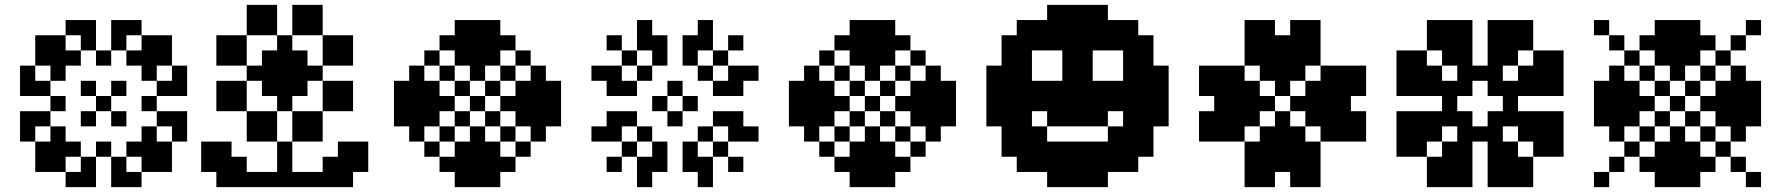

<svg xmlns="http://www.w3.org/2000/svg" viewBox="-20 -770 7328 790"><path d="M375 -375H437.5V-312.5H375ZM312.5 -437.5H375V-375H312.5ZM250 -562.5H312.5V-500H250ZM187.5 -500H250V-437.5H187.5ZM312.5 -312.5H375V-250H312.5ZM187.5 -250H250V-187.5H187.5ZM250 -187.5H312.5V-125H250ZM437.5 -312.5H500V-250H437.5ZM500 -187.5H562.5V-125H500ZM562.5 -250H625V-187.5H562.5ZM437.5 -437.5H500V-375H437.5ZM500 -562.5H562.5V-500H500ZM562.5 -500H625V-437.5H562.5ZM312.5 -125H375V-62.5H312.5ZM437.5 -125H500V-62.5H437.5ZM625 -437.5H687.5V-375H625ZM625 -312.5H687.5V-250H625ZM687.5 -312.5H750V-250H687.5ZM687.5 -437.5H750V-375H687.5ZM312.5 -687.5H375V-625H312.5ZM312.5 -625H375V-562.5H312.5ZM437.5 -625H500V-562.5H437.5ZM437.5 -687.5H500V-625H437.5ZM62.5 -437.5H125V-375H62.5ZM125 -437.5H187.5V-375H125ZM125 -312.5H187.5V-250H125ZM62.5 -312.5H125V-250H62.5ZM250 -687.5H312.5V-625H250ZM187.5 -625H250V-562.5H187.5ZM62.5 -500H125V-437.5H62.5ZM125 -562.5H187.5V-500H125ZM500 -687.5H562.5V-625H500ZM562.5 -625H625V-562.5H562.5ZM625 -562.5H687.5V-500H625ZM687.5 -500H750V-437.5H687.5ZM625 -187.5H687.5V-125H625ZM687.5 -250H750V-187.5H687.5ZM562.5 -125H625V-62.5H562.5ZM500 -62.5H562.5V0H500ZM187.5 -125H250V-62.5H187.5ZM250 -62.5H312.5V0H250ZM62.5 -250H125V-187.5H62.5ZM125 -187.5H187.5V-125H125ZM437.5 -62.5H500V0H437.5ZM312.5 -62.5H375V0H312.5ZM187.5 -375H250V-312.5H187.5ZM562.5 -375H625V-312.5H562.5ZM375 -562.5H437.5V-500H375ZM375 -187.5H437.5V-125H375ZM187.5 -562.5H250V-500H187.5ZM562.5 -562.5H625V-500H562.5ZM562.5 -187.5H625V-125H562.5ZM187.5 -187.5H250V-125H187.5ZM125 -125H187.5V-62.5H125ZM625 -125H687.5V-62.5H625ZM625 -625H687.5V-562.5H625ZM125 -625H187.5V-562.5H125Z M995.2 -500H1057.7V-437.5H995.2ZM1057.7 -562.5H1120.2V-500H1057.7ZM1057.7 -500H1120.2V-437.5H1057.7ZM1057.7 -437.5H1120.2V-375H1057.7ZM1120.2 -625H1182.7V-562.5H1120.2ZM1120.2 -562.5H1182.7V-500H1120.2ZM1120.2 -500H1182.7V-437.5H1120.2ZM1120.2 -437.5H1182.7V-375H1120.2ZM1120.2 -375H1182.7V-312.5H1120.2ZM1182.7 -562.5H1245.2V-500H1182.7ZM1182.7 -500H1245.2V-437.5H1182.7ZM1182.7 -437.5H1245.2V-375H1182.7ZM1245.2 -500H1307.7V-437.5H1245.2ZM1057.7 -687.5H1120.2V-625H1057.7ZM1057.7 -750H1120.2V-687.5H1057.7ZM995.2 -750H1057.7V-687.5H995.2ZM995.2 -687.5H1057.7V-625H995.2ZM1182.7 -687.5H1245.2V-625H1182.7ZM1182.7 -750H1245.2V-687.5H1182.7ZM1245.2 -750H1307.7V-687.5H1245.2ZM1245.2 -687.5H1307.7V-625H1245.2ZM932.7 -562.5H995.2V-500H932.7ZM870.2 -562.5H932.7V-500H870.2ZM932.7 -625H995.2V-562.5H932.7ZM870.2 -625H932.7V-562.5H870.2ZM932.7 -437.5H995.2V-375H932.7ZM870.2 -437.5H932.7V-375H870.2ZM932.7 -375H995.2V-312.5H932.7ZM870.2 -375H932.7V-312.5H870.2ZM1057.7 -312.5H1120.2V-250H1057.7ZM995.2 -312.5H1057.7V-250H995.2ZM1182.7 -312.5H1245.2V-250H1182.7ZM1245.2 -312.5H1307.7V-250H1245.2ZM1307.7 -562.5H1370.2V-500H1307.7ZM1370.2 -562.5H1432.7V-500H1370.2ZM1307.7 -625H1370.2V-562.5H1307.7ZM1370.2 -625H1432.7V-562.5H1370.2ZM1307.7 -437.5H1370.2V-375H1307.7ZM1370.2 -437.5H1432.7V-375H1370.2ZM1307.7 -375H1370.2V-312.5H1307.7ZM1370.2 -375H1432.7V-312.5H1370.2ZM1182.7 -250H1245.2V-187.5H1182.7ZM1245.2 -250H1307.7V-187.5H1245.2ZM1057.7 -250H1120.2V-187.5H1057.7ZM995.2 -250H1057.7V-187.5H995.2ZM1120.2 -62.5H1182.7V0H1120.2ZM1057.7 -62.5H1120.2V0H1057.7ZM995.2 -62.5H1057.7V0H995.2ZM932.7 -62.5H995.2V0H932.7ZM1182.7 -62.5H1245.2V0H1182.7ZM1307.7 -62.5H1370.2V0H1307.7ZM870.2 -125H932.7V-62.5H870.2ZM1370.2 -125H1432.7V-62.5H1370.2ZM870.2 -187.5H932.7V-125H870.2ZM807.7 -125H870.2V-62.5H807.7ZM807.7 -187.5H870.2V-125H807.7ZM870.2 -62.5H932.7V0H870.2ZM932.7 -125H995.2V-62.5H932.7ZM1370.2 -187.5H1432.7V-125H1370.2ZM1432.7 -125H1495.2V-62.5H1432.7ZM1432.7 -187.5H1495.2V-125H1432.7ZM1307.7 -125H1370.2V-62.5H1307.7ZM1370.2 -62.5H1432.7V0H1370.2ZM1245.2 -62.5H1307.7V0H1245.2ZM1120.2 -187.5H1182.7V-125H1120.2ZM1120.2 -125H1182.7V-62.5H1120.2Z M1726 -187.5H1788.5V-125H1726ZM1788.5 -250H1851V-187.5H1788.5ZM1851 -312.5H1913.5V-250H1851ZM1913.5 -375H1976V-312.5H1913.5ZM1976 -437.5H2038.5V-375H1976ZM2038.5 -500H2101V-437.5H2038.5ZM2101 -562.5H2163.5V-500H2101ZM1726 -562.5H1788.5V-500H1726ZM1788.5 -500H1851V-437.5H1788.5ZM1851 -437.5H1913.5V-375H1851ZM1976 -312.5H2038.5V-250H1976ZM2038.5 -250H2101V-187.5H2038.5ZM2101 -187.5H2163.5V-125H2101ZM2038.5 -375H2101V-312.5H2038.5ZM2101 -375H2163.5V-312.5H2101ZM2101 -437.5H2163.5V-375H2101ZM2101 -312.5H2163.5V-250H2101ZM2163.5 -312.5H2226V-250H2163.5ZM2163.5 -250H2226V-187.5H2163.5ZM2163.5 -375H2226V-312.5H2163.5ZM2163.5 -437.5H2226V-375H2163.5ZM2163.5 -500H2226V-437.5H2163.5ZM2226 -437.5H2288.5V-375H2226ZM2226 -375H2288.5V-312.5H2226ZM2226 -312.5H2288.5V-250H2226ZM1913.5 -500H1976V-437.5H1913.5ZM1913.5 -562.5H1976V-500H1913.5ZM1976 -562.5H2038.5V-500H1976ZM1851 -562.5H1913.5V-500H1851ZM1851 -625H1913.5V-562.5H1851ZM1788.5 -625H1851V-562.5H1788.5ZM1913.5 -625H1976V-562.5H1913.5ZM1976 -625H2038.5V-562.5H1976ZM2038.5 -625H2101V-562.5H2038.5ZM1976 -687.5H2038.5V-625H1976ZM1913.5 -687.5H1976V-625H1913.5ZM1851 -687.5H1913.5V-625H1851ZM1913.5 -250H1976V-187.5H1913.5ZM1913.5 -187.5H1976V-125H1913.5ZM1976 -187.5H2038.5V-125H1976ZM1851 -187.5H1913.5V-125H1851ZM1851 -125H1913.5V-62.5H1851ZM1913.5 -125H1976V-62.5H1913.5ZM1976 -125H2038.5V-62.5H1976ZM2038.5 -125H2101V-62.5H2038.5ZM1788.5 -125H1851V-62.5H1788.5ZM1851 -62.5H1913.5V0H1851ZM1976 -62.5H2038.5V0H1976ZM1913.5 -62.5H1976V0H1913.5ZM1788.5 -375H1851V-312.5H1788.5ZM1726 -375H1788.5V-312.5H1726ZM1726 -437.5H1788.5V-375H1726ZM1726 -312.5H1788.5V-250H1726ZM1663.5 -312.5H1726V-250H1663.5ZM1663.5 -375H1726V-312.5H1663.5ZM1663.5 -437.5H1726V-375H1663.5ZM1663.5 -500H1726V-437.5H1663.5ZM1663.5 -250H1726V-187.5H1663.5ZM1601 -312.5H1663.5V-250H1601ZM1601 -375H1663.5V-312.5H1601ZM1601 -437.5H1663.5V-375H1601Z M2663.5 -187.5H2726V-125H2663.5ZM2663.5 -125H2726V-62.5H2663.5ZM2476 -250H2538.5V-187.5H2476ZM2413.5 -250H2476V-187.5H2413.5ZM2601 -125H2663.5V-62.5H2601ZM2601 -62.5H2663.5V0H2601ZM2601 -250H2663.5V-187.5H2601ZM2538.5 -187.5H2601V-125H2538.5ZM2476 -125H2538.5V-62.5H2476ZM2538.5 -312.5H2601V-250H2538.5ZM2476 -312.5H2538.5V-250H2476ZM2851 -187.5V-125H2788.5V-187.5ZM2851 -125V-62.5H2788.5V-125ZM3038.5 -250V-187.5H2976V-250ZM3101 -250V-187.5H3038.5V-250ZM2913.5 -125V-62.5H2851V-125ZM2913.5 -62.5V0H2851V-62.5ZM2913.5 -250V-187.5H2851V-250ZM2976 -187.5V-125H2913.5V-187.5ZM3038.5 -125V-62.5H2976V-125ZM2976 -312.5V-250H2913.5V-312.5ZM3038.5 -312.5V-250H2976V-312.5ZM2663.5 -500V-562.5H2726V-500ZM2663.5 -562.5V-625H2726V-562.5ZM2476 -437.5V-500H2538.5V-437.5ZM2413.5 -437.5V-500H2476V-437.5ZM2601 -562.5V-625H2663.5V-562.5ZM2601 -625V-687.5H2663.5V-625ZM2601 -437.5V-500H2663.5V-437.5ZM2538.5 -500V-562.5H2601V-500ZM2476 -562.5V-625H2538.5V-562.5ZM2538.5 -375V-437.5H2601V-375ZM2476 -375V-437.5H2538.5V-375ZM2851 -500H2788.5V-562.5H2851ZM2851 -562.5H2788.5V-625H2851ZM3038.5 -437.5H2976V-500H3038.5ZM3101 -437.5H3038.5V-500H3101ZM2913.5 -562.5H2851V-625H2913.5ZM2913.5 -625H2851V-687.5H2913.5ZM2913.5 -437.5H2851V-500H2913.5ZM2976 -500H2913.5V-562.5H2976ZM3038.5 -562.5H2976V-625H3038.5ZM2976 -375H2913.5V-437.5H2976ZM3038.5 -375H2976V-437.5H3038.5ZM2726 -312.5H2788.5V-250H2726ZM2663.5 -375H2726V-312.5H2663.5ZM2726 -437.5H2788.5V-375H2726ZM2788.5 -375H2851V-312.5H2788.5Z M3351 -187.5H3413.5V-125H3351ZM3413.5 -250H3476V-187.5H3413.5ZM3476 -312.5H3538.5V-250H3476ZM3538.5 -375H3601V-312.5H3538.5ZM3601 -437.5H3663.5V-375H3601ZM3663.5 -500H3726V-437.5H3663.5ZM3726 -562.5H3788.5V-500H3726ZM3351 -562.5H3413.5V-500H3351ZM3413.5 -500H3476V-437.5H3413.5ZM3476 -437.5H3538.5V-375H3476ZM3601 -312.5H3663.5V-250H3601ZM3663.5 -250H3726V-187.5H3663.5ZM3726 -187.5H3788.5V-125H3726ZM3663.5 -375H3726V-312.5H3663.5ZM3726 -375H3788.5V-312.5H3726ZM3726 -437.5H3788.5V-375H3726ZM3726 -312.5H3788.5V-250H3726ZM3788.5 -312.5H3851V-250H3788.5ZM3788.5 -250H3851V-187.5H3788.5ZM3788.5 -375H3851V-312.5H3788.5ZM3788.5 -437.5H3851V-375H3788.5ZM3788.5 -500H3851V-437.5H3788.5ZM3851 -437.5H3913.5V-375H3851ZM3851 -375H3913.5V-312.5H3851ZM3851 -312.5H3913.5V-250H3851ZM3538.5 -500H3601V-437.5H3538.5ZM3538.5 -562.5H3601V-500H3538.5ZM3601 -562.5H3663.5V-500H3601ZM3476 -562.5H3538.5V-500H3476ZM3476 -625H3538.5V-562.5H3476ZM3413.5 -625H3476V-562.5H3413.5ZM3538.5 -625H3601V-562.5H3538.5ZM3601 -625H3663.5V-562.5H3601ZM3663.5 -625H3726V-562.5H3663.5ZM3601 -687.5H3663.5V-625H3601ZM3538.5 -687.5H3601V-625H3538.5ZM3476 -687.5H3538.5V-625H3476ZM3538.5 -250H3601V-187.5H3538.5ZM3538.5 -187.5H3601V-125H3538.5ZM3601 -187.5H3663.5V-125H3601ZM3476 -187.5H3538.5V-125H3476ZM3476 -125H3538.5V-62.5H3476ZM3538.5 -125H3601V-62.5H3538.5ZM3601 -125H3663.5V-62.5H3601ZM3663.5 -125H3726V-62.5H3663.5ZM3413.5 -125H3476V-62.5H3413.5ZM3476 -62.5H3538.5V0H3476ZM3601 -62.5H3663.5V0H3601ZM3538.5 -62.5H3601V0H3538.5ZM3413.5 -375H3476V-312.5H3413.5ZM3351 -375H3413.5V-312.5H3351ZM3351 -437.5H3413.5V-375H3351ZM3351 -312.5H3413.5V-250H3351ZM3288.5 -312.5H3351V-250H3288.5ZM3288.5 -375H3351V-312.5H3288.5ZM3288.5 -437.5H3351V-375H3288.5ZM3288.5 -500H3351V-437.5H3288.5ZM3288.5 -250H3351V-187.5H3288.5ZM3226 -312.5H3288.5V-250H3226ZM3226 -375H3288.5V-312.5H3226ZM3226 -437.5H3288.5V-375H3226Z M4288.5 -62.5H4351V0H4288.5ZM4351 -62.5H4413.5V0H4351ZM4413.5 -62.5H4476V0H4413.5ZM4476 -62.5H4538.5V0H4476ZM4538.5 -125H4601V-62.5H4538.5ZM4601 -125H4663.5V-62.5H4601ZM4663.5 -187.5H4726V-125H4663.5ZM4663.5 -250H4726V-187.5H4663.5ZM4726 -312.5H4788.5V-250H4726ZM4726 -375H4788.5V-312.5H4726ZM4726 -437.5H4788.5V-375H4726ZM4726 -500H4788.5V-437.5H4726ZM4663.5 -562.5H4726V-500H4663.5ZM4663.5 -625H4726V-562.5H4663.5ZM4601 -687.5H4663.5V-625H4601ZM4538.5 -687.5H4601V-625H4538.5ZM4476 -750H4538.5V-687.5H4476ZM4413.5 -750H4476V-687.5H4413.5ZM4351 -750H4413.5V-687.5H4351ZM4288.5 -750H4351V-687.5H4288.5ZM4226 -687.5H4288.5V-625H4226ZM4163.5 -687.5H4226V-625H4163.5ZM4101 -625H4163.5V-562.5H4101ZM4101 -562.5H4163.5V-500H4101ZM4038.5 -500H4101V-437.5H4038.5ZM4038.5 -437.5H4101V-375H4038.5ZM4038.5 -375H4101V-312.5H4038.5ZM4038.5 -312.5H4101V-250H4038.5ZM4101 -250H4163.5V-187.5H4101ZM4101 -187.5H4163.5V-125H4101ZM4163.5 -125H4226V-62.5H4163.5ZM4226 -125H4288.5V-62.5H4226ZM4288.5 -125H4351V-62.5H4288.5ZM4351 -125H4413.5V-62.5H4351ZM4413.5 -125H4476V-62.5H4413.5ZM4476 -125H4538.5V-62.5H4476ZM4476 -187.5H4538.5V-125H4476ZM4538.5 -187.5H4601V-125H4538.5ZM4601 -187.5H4663.5V-125H4601ZM4601 -250H4663.5V-187.5H4601ZM4601 -312.5H4663.5V-250H4601ZM4601 -375H4663.5V-312.5H4601ZM4601 -437.5H4663.5V-375H4601ZM4601 -500H4663.5V-437.5H4601ZM4601 -562.5H4663.5V-500H4601ZM4663.5 -312.5H4726V-250H4663.5ZM4663.5 -375H4726V-312.5H4663.5ZM4663.5 -437.5H4726V-375H4663.5ZM4663.5 -500H4726V-437.5H4663.5ZM4538.5 -625H4601V-562.5H4538.5ZM4601 -625H4663.5V-562.5H4601ZM4476 -625H4538.5V-562.5H4476ZM4476 -687.5H4538.5V-625H4476ZM4413.5 -687.5H4476V-625H4413.5ZM4351 -687.5H4413.5V-625H4351ZM4288.5 -687.5H4351V-625H4288.5ZM4288.5 -625H4351V-562.5H4288.5ZM4351 -562.5H4413.5V-500H4351ZM4413.5 -562.5H4476V-500H4413.5ZM4413.5 -625H4476V-562.5H4413.5ZM4351 -625H4413.5V-562.5H4351ZM4226 -625H4288.5V-562.5H4226ZM4163.5 -625H4226V-562.5H4163.5ZM4163.5 -562.5H4226V-500H4163.5ZM4163.5 -500H4226V-437.5H4163.5ZM4163.5 -437.5H4226V-375H4163.5ZM4163.5 -375H4226V-312.5H4163.5ZM4163.5 -312.5H4226V-250H4163.5ZM4101 -312.5H4163.5V-250H4101ZM4101 -375H4163.5V-312.5H4101ZM4101 -437.5H4163.5V-375H4101ZM4101 -500H4163.5V-437.5H4101ZM4163.5 -250H4226V-187.5H4163.5ZM4163.5 -187.5H4226V-125H4163.5ZM4226 -187.5H4288.5V-125H4226ZM4351 -187.5H4413.5V-125H4351ZM4413.5 -187.5H4476V-125H4413.5ZM4288.5 -187.5H4351V-125H4288.5ZM4226 -250H4288.5V-187.5H4226ZM4226 -375H4288.5V-312.5H4226ZM4226 -437.5H4288.5V-375H4226ZM4288.5 -437.5H4351V-375H4288.5ZM4288.5 -375H4351V-312.5H4288.5ZM4288.5 -312.5H4351V-250H4288.5ZM4351 -312.5H4413.5V-250H4351ZM4351 -375H4413.5V-312.5H4351ZM4351 -437.5H4413.5V-375H4351ZM4351 -500H4413.5V-437.5H4351ZM4476 -437.5H4538.5V-375H4476ZM4476 -375H4538.5V-312.5H4476ZM4476 -312.5H4538.5V-250H4476ZM4413.5 -312.5H4476V-250H4413.5ZM4413.5 -375H4476V-312.5H4413.5ZM4413.5 -437.5H4476V-375H4413.5ZM4413.5 -500H4476V-437.5H4413.5ZM4538.5 -250H4601V-187.5H4538.5ZM4538.5 -375H4601V-312.5H4538.5ZM4538.5 -437.5H4601V-375H4538.5Z M4913.5 -437.5H4976V-375H4913.5ZM4913.5 -500H4976V-437.5H4913.5ZM4913.5 -312.5H4976V-250H4913.5ZM4913.5 -250H4976V-187.5H4913.5ZM4976 -500H5038.5V-437.5H4976ZM4976 -437.5H5038.5V-375H4976ZM4976 -375H5038.5V-312.5H4976ZM4976 -312.5H5038.5V-250H4976ZM4976 -250H5038.5V-187.5H4976ZM5038.5 -250H5101V-187.5H5038.5ZM5038.5 -312.5H5101V-250H5038.5ZM5038.5 -375H5101V-312.5H5038.5ZM5038.5 -437.5H5101V-375H5038.5ZM5038.5 -500H5101V-437.5H5038.5ZM5101 -437.5H5163.5V-375H5101ZM5101 -375H5163.5V-312.5H5101ZM5101 -312.5H5163.5V-250H5101ZM5163.5 -375H5226V-312.5H5163.5ZM5226 -437.5H5288.5V-375H5226ZM5163.5 -500H5226V-437.5H5163.5ZM5226 -500H5288.5V-437.5H5226ZM5288.5 -500H5351V-437.5H5288.5ZM5101 -562.5H5163.5V-500H5101ZM5163.5 -562.5H5226V-500H5163.5ZM5226 -562.5H5288.5V-500H5226ZM5288.5 -562.5H5351V-500H5288.5ZM5351 -562.5H5413.5V-500H5351ZM5351 -625H5413.5V-562.5H5351ZM5351 -687.5H5413.5V-625H5351ZM5288.5 -687.5H5351V-625H5288.5ZM5163.5 -687.5H5226V-625H5163.5ZM5101 -687.5H5163.5V-625H5101ZM5101 -625H5163.5V-562.5H5101ZM5163.5 -625H5226V-562.5H5163.5ZM5226 -625H5288.5V-562.5H5226ZM5288.5 -625H5351V-562.5H5288.5ZM5288.5 -375H5351V-312.5H5288.5ZM5351 -437.5H5413.5V-375H5351ZM5413.5 -500H5476V-437.5H5413.5ZM5476 -500H5538.5V-437.5H5476ZM5538.5 -500H5601V-437.5H5538.5ZM5538.5 -437.5H5601V-375H5538.5ZM5538.5 -312.5H5601V-250H5538.5ZM5538.5 -250H5601V-187.5H5538.5ZM5351 -312.5H5413.5V-250H5351ZM5413.5 -250H5476V-187.5H5413.5ZM5476 -250H5538.5V-187.5H5476ZM5476 -312.5H5538.5V-250H5476ZM5476 -375H5538.5V-312.5H5476ZM5476 -437.5H5538.5V-375H5476ZM5413.5 -437.5H5476V-375H5413.5ZM5413.5 -375H5476V-312.5H5413.5ZM5413.5 -312.5H5476V-250H5413.5ZM5351 -375H5413.5V-312.5H5351ZM5226 -312.5H5288.5V-250H5226ZM5163.5 -250H5226V-187.5H5163.5ZM5226 -250H5288.5V-187.5H5226ZM5288.5 -250H5351V-187.5H5288.5ZM5163.5 -187.5H5226V-125H5163.5ZM5226 -187.5H5288.5V-125H5226ZM5288.5 -187.5H5351V-125H5288.5ZM5351 -187.5H5413.5V-125H5351ZM5101 -187.5H5163.5V-125H5101ZM5101 -125H5163.5V-62.5H5101ZM5101 -62.5H5163.5V0H5101ZM5163.5 -62.5H5226V0H5163.5ZM5288.5 -62.5H5351V0H5288.5ZM5351 -62.5H5413.5V0H5351ZM5351 -125H5413.5V-62.5H5351ZM5288.5 -125H5351V-62.5H5288.5ZM5226 -125H5288.5V-62.5H5226ZM5163.5 -125H5226V-62.5H5163.5Z M5913.5 -437.5H5976V-375H5913.5ZM5913.5 -375H5976V-312.5H5913.5ZM5913.5 -312.5H5976V-250H5913.5ZM6101 -500H6163.5V-437.5H6101ZM6038.5 -500H6101V-437.5H6038.5ZM5976 -500H6038.5V-437.5H5976ZM6163.5 -437.5H6226V-375H6163.5ZM6163.5 -375H6226V-312.5H6163.5ZM6163.5 -312.5H6226V-250H6163.5ZM6101 -250H6163.5V-187.5H6101ZM6038.5 -250H6101V-187.5H6038.5ZM5976 -250H6038.5V-187.5H5976ZM5976 -562.5H6038.5V-500H5976ZM5976 -625H6038.5V-562.5H5976ZM5913.5 -687.5H5976V-625H5913.5ZM5913.5 -625H5976V-562.5H5913.5ZM5913.5 -562.5H5976V-500H5913.5ZM5851 -625H5913.5V-562.5H5851ZM5851 -500H5913.5V-437.5H5851ZM5788.5 -562.5H5851V-500H5788.5ZM5851 -437.5H5913.5V-375H5851ZM5788.5 -437.5H5851V-375H5788.5ZM5851 -312.5H5913.5V-250H5851ZM5788.5 -312.5H5851V-250H5788.5ZM5976 -187.5H6038.5V-125H5976ZM5976 -125H6038.5V-62.5H5976ZM6101 -187.5H6163.5V-125H6101ZM6101 -125H6163.5V-62.5H6101ZM6226 -312.5H6288.5V-250H6226ZM6288.5 -312.5H6351V-250H6288.5ZM6226 -437.5H6288.5V-375H6226ZM6288.5 -437.5H6351V-375H6288.5ZM6101 -562.5H6163.5V-500H6101ZM6101 -625H6163.5V-562.5H6101ZM5851 -250H5913.5V-187.5H5851ZM5788.5 -187.5H5851V-125H5788.5ZM5913.5 -187.5H5976V-125H5913.5ZM5851 -125H5913.5V-62.5H5851ZM5913.5 -125H5976V-62.5H5913.5ZM5788.5 -250H5851V-187.5H5788.5ZM5788.5 -500H5851V-437.5H5788.5ZM6163.5 -187.5H6226V-125H6163.5ZM6226 -250H6288.5V-187.5H6226ZM6163.5 -125H6226V-62.5H6163.5ZM6226 -125H6288.5V-62.5H6226ZM6288.5 -250H6351V-187.5H6288.5ZM6288.5 -187.5H6351V-125H6288.5ZM6163.5 -562.5H6226V-500H6163.5ZM6226 -500H6288.5V-437.5H6226ZM6288.5 -500H6351V-437.5H6288.5ZM6163.5 -625H6226V-562.5H6163.5ZM6226 -625H6288.5V-562.5H6226ZM6288.5 -562.5H6351V-500H6288.5ZM5726 -500H5788.5V-437.5H5726ZM5726 -250H5788.5V-187.5H5726ZM5913.5 -62.5H5976V0H5913.5ZM6163.5 -687.5H6226V-625H6163.5ZM6351 -500H6413.5V-437.5H6351ZM6351 -250H6413.5V-187.5H6351ZM6163.5 -62.5H6226V0H6163.5ZM5851 -62.5H5913.5V0H5851ZM6226 -62.5H6288.5V0H6226ZM5726 -187.5H5788.5V-125H5726ZM5726 -562.5H5788.5V-500H5726ZM5851 -687.5H5913.5V-625H5851ZM6226 -687.5H6288.5V-625H6226ZM6351 -562.5H6413.5V-500H6351ZM6351 -187.5H6413.5V-125H6351ZM5726 -312.5H5788.5V-250H5726ZM5726 -437.5H5788.5V-375H5726ZM5976 -687.5H6038.5V-625H5976ZM6101 -687.5H6163.5V-625H6101ZM6351 -437.5H6413.5V-375H6351ZM6351 -312.5H6413.5V-250H6351ZM6101 -62.5H6163.5V0H6101ZM5976 -62.5H6038.5V0H5976ZM5976 -312.5H6038.5V-250H5976ZM5976 -437.5H6038.5V-375H5976ZM6101 -437.5H6163.5V-375H6101ZM6101 -312.5H6163.5V-250H6101Z M6538.5 -62.5H6601V0H6538.5ZM6601 -125H6663.5V-62.5H6601ZM6663.5 -187.5H6726V-125H6663.5ZM6726 -250H6788.5V-187.5H6726ZM6788.5 -312.5H6851V-250H6788.5ZM6851 -375H6913.5V-312.5H6851ZM6913.5 -437.5H6976V-375H6913.5ZM6976 -500H7038.5V-437.5H6976ZM7038.5 -562.5H7101V-500H7038.5ZM7101 -625H7163.5V-562.5H7101ZM7163.5 -687.5H7226V-625H7163.5ZM6538.5 -687.5H6601V-625H6538.5ZM6601 -625H6663.5V-562.5H6601ZM6663.5 -562.5H6726V-500H6663.5ZM6726 -500H6788.5V-437.5H6726ZM6788.5 -437.5H6851V-375H6788.5ZM6913.5 -312.5H6976V-250H6913.5ZM6976 -250H7038.5V-187.5H6976ZM7038.5 -187.5H7101V-125H7038.5ZM7101 -125H7163.5V-62.5H7101ZM7163.5 -62.5H7226V0H7163.5ZM6976 -375H7038.5V-312.5H6976ZM7038.5 -375H7101V-312.5H7038.5ZM7038.5 -437.5H7101V-375H7038.5ZM7038.5 -312.5H7101V-250H7038.5ZM7101 -312.5H7163.5V-250H7101ZM7101 -250H7163.5V-187.5H7101ZM7101 -375H7163.5V-312.5H7101ZM7101 -437.5H7163.5V-375H7101ZM7101 -500H7163.5V-437.5H7101ZM7163.5 -437.5H7226V-375H7163.5ZM7163.5 -375H7226V-312.5H7163.5ZM7163.5 -312.5H7226V-250H7163.5ZM6851 -500H6913.5V-437.5H6851ZM6851 -562.5H6913.5V-500H6851ZM6913.5 -562.5H6976V-500H6913.5ZM6788.5 -562.5H6851V-500H6788.5ZM6788.5 -625H6851V-562.5H6788.5ZM6726 -625H6788.5V-562.5H6726ZM6851 -625H6913.5V-562.5H6851ZM6913.5 -625H6976V-562.5H6913.5ZM6976 -625H7038.5V-562.5H6976ZM6913.5 -687.5H6976V-625H6913.5ZM6851 -687.5H6913.5V-625H6851ZM6788.5 -687.5H6851V-625H6788.5ZM6851 -250H6913.5V-187.5H6851ZM6851 -187.5H6913.5V-125H6851ZM6913.5 -187.5H6976V-125H6913.5ZM6788.5 -187.5H6851V-125H6788.5ZM6788.5 -125H6851V-62.5H6788.5ZM6851 -125H6913.5V-62.5H6851ZM6913.5 -125H6976V-62.5H6913.5ZM6976 -125H7038.5V-62.5H6976ZM6726 -125H6788.5V-62.5H6726ZM6788.5 -62.5H6851V0H6788.5ZM6913.5 -62.5H6976V0H6913.5ZM6851 -62.5H6913.5V0H6851ZM6726 -375H6788.5V-312.5H6726ZM6663.5 -375H6726V-312.5H6663.5ZM6663.5 -437.5H6726V-375H6663.5ZM6663.5 -312.5H6726V-250H6663.5ZM6601 -312.5H6663.5V-250H6601ZM6601 -375H6663.5V-312.5H6601ZM6601 -437.5H6663.5V-375H6601ZM6601 -500H6663.5V-437.5H6601ZM6601 -250H6663.5V-187.5H6601ZM6538.5 -312.5H6601V-250H6538.5ZM6538.5 -375H6601V-312.5H6538.5ZM6538.5 -437.5H6601V-375H6538.5Z"/></svg>

Font: Yarndings 12
Style: Regular
Weight: 400
Designer: Sarah Cadigan-Fried
Version: Version 1.000; ttfautohint (v1.8.4.7-5d5b)